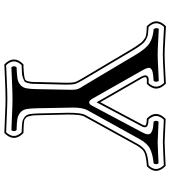

<svg xmlns="http://www.w3.org/2000/svg" viewBox="28 -750 758 853"><g transform="rotate(90 406.5 -323.0)"><path d="M460.4 -108.9Q460.9 -77.1 464.4 -60.8Q467.8 -44.4 480 -34.4Q492.2 -24.4 508.1 -21.7Q523.9 -19 557.6 -18.1Q562 -13.7 562 -6.6Q562 0.5 557.6 4.9Q537.6 4.4 492.9 2.2Q448.2 0 418.5 0Q388.2 0 343 2.2Q297.9 4.4 278.3 4.9Q273.9 0.5 273.9 -6.6Q273.9 -13.7 278.3 -18.1Q311.5 -19.5 327.6 -22Q343.8 -24.4 356 -34.4Q368.2 -44.4 371.6 -61Q375 -77.6 375.5 -108.9L378.4 -258.8Q378.4 -270 377.7 -277.1Q377 -284.2 374.8 -290.5Q372.6 -296.9 370.6 -300Q368.7 -303.2 363.3 -311.5Q357.9 -319.8 354.5 -326.2L223.1 -546.9Q195.3 -594.2 170.4 -609.4Q145.5 -624.5 109.4 -627Q105 -631.3 104.5 -638.4Q104 -645.5 108.4 -649.9Q115.7 -649.9 156.7 -647.5Q197.8 -645 220.2 -645Q242.2 -645 282.2 -647.2Q322.3 -649.4 338.4 -649.9Q342.8 -645.5 342.8 -638.4Q342.8 -631.3 338.4 -627Q315.4 -625.5 304 -623.5Q292.5 -621.6 285.9 -616.2Q279.3 -610.8 281.2 -601.6Q283.2 -592.3 292.5 -576.2L418.5 -354Q425.3 -341.8 433.3 -340.8Q441.4 -339.8 448.2 -352.1L567.4 -576.2Q575.7 -591.3 576.2 -601.1Q576.7 -610.8 568.6 -616.2Q560.5 -621.6 550 -623.5Q539.6 -625.5 520.5 -627Q516.1 -631.3 516.1 -637.9Q516.1 -644.5 520.5 -648.9Q540.5 -648.4 570.3 -646.7Q600.1 -645 611.3 -645Q624.5 -645 658.9 -646.7Q693.4 -648.4 704.6 -648.9Q709 -644.5 709 -637.9Q709 -631.3 704.6 -627Q665 -623 640.9 -611.3Q616.7 -599.6 597.7 -564.9L469.7 -334Q457 -311.5 457.5 -267.6ZM491.2 -119.1Q491.7 -106 491.9 -96.9Q492.2 -87.9 494.4 -80.3Q496.6 -72.8 497.3 -68.1Q498 -63.5 502.9 -59.8Q507.8 -56.2 509.5 -54.4Q511.2 -52.7 520 -51.5Q528.8 -50.3 532.2 -50Q535.6 -49.8 548.8 -49.3Q562 -48.8 568.4 -48.8L570.8 -48.3L571.8 -47.4Q612.8 -6.3 571.3 35.2L569.8 36.1H568.4Q543 35.6 494.9 33.2Q446.8 30.8 418.5 30.8Q384.3 30.8 335.9 33.2Q287.6 35.6 267.6 36.1H265.6L264.6 35.2Q223.1 -6.3 264.2 -47.4L265.1 -48.3L266.6 -48.8Q270 -48.8 276.9 -48.8Q326.7 -50.8 335 -57.6Q343.3 -64.5 344.2 -104Q344.2 -113.8 344.2 -119.1L347.2 -238.8Q347.2 -266.6 344.5 -276.6Q341.8 -286.6 327.6 -310.1L196.3 -531.2Q188.5 -544.4 181.6 -554Q174.8 -563.5 169.9 -570.3Q165 -577.1 158 -581.8Q150.9 -586.4 147.9 -588.9Q145 -591.3 136.7 -593Q128.4 -594.7 125.7 -595Q123 -595.2 112.3 -595.9Q101.6 -596.7 97.7 -596.7H95.7L94.7 -598.1Q54.2 -638.7 94.2 -679.7L96.2 -681.6H97.7Q111.3 -681.2 154.8 -678.5Q198.2 -675.8 220.2 -675.8Q245.6 -675.8 289.3 -678.2Q333 -680.7 349.1 -681.2H351.1L352.1 -680.2Q393.6 -638.7 353 -597.7L351.6 -596.7L339.8 -597.2Q330.1 -597.7 325.2 -595.2Q317.9 -591.3 328.1 -573.7L433.6 -390.1L533.2 -577.1Q536.6 -583.5 537.1 -587.4Q537.6 -590.8 533.4 -593Q529.3 -595.2 518.1 -596.2L506.8 -596.7L505.4 -597.7Q465.3 -637.7 506.8 -679.2L507.8 -680.2H509.8Q533.2 -679.7 568.1 -677.7Q603 -675.8 611.3 -675.8Q627 -675.8 666.5 -678Q706.1 -680.2 715.3 -680.2H716.8L717.8 -679.2Q758.8 -638.2 719.2 -598.1L718.3 -597.2L707.5 -596.2Q670.4 -592.8 655 -585Q639.6 -577.1 624.5 -549.8L497.1 -318.8Q488.3 -303.2 488.3 -247.6ZM483.4 -119.1 480.5 -247.6Q480.5 -305.7 490.2 -322.8L617.7 -553.7Q633.3 -582 651.1 -591.3Q668.9 -600.6 706.5 -604L714.8 -605Q746.6 -638.2 713.4 -672.4Q708 -672.4 667.7 -670.2Q627.4 -668 611.3 -668Q602.5 -668 568.4 -669.7Q534.2 -671.4 511.2 -672.4Q478.5 -638.2 510.3 -604.5L519 -604Q531.7 -603 538.6 -599.1Q545.4 -595.2 544.9 -586.4Q544.4 -581.1 540.5 -573.7L434.1 -373.5L321.3 -569.8Q307.1 -594.7 321.8 -602.5Q328.1 -606 339.8 -605L348.6 -604.5Q380.9 -638.7 347.7 -673.3Q333.5 -672.9 289.8 -670.4Q246.1 -668 220.2 -668Q197.8 -668 154.3 -670.4Q110.8 -672.9 99.1 -673.3Q66.4 -639.2 99.1 -604.5Q102.1 -604.5 107.9 -604Q125 -603 133.3 -601.6Q141.6 -600.1 154.1 -593.8Q166.5 -587.4 177.7 -573.2Q189 -559.1 203.1 -535.2L334.5 -314Q348.6 -290 352.1 -278.6Q355.5 -267.1 355.5 -238.8L352.5 -119.1Q352.1 -96.2 351.8 -88.1Q351.6 -80.1 348.1 -67.9Q344.7 -55.7 341.3 -53.5Q337.9 -51.3 326.7 -46.9Q315.4 -42.5 303.7 -42Q292 -41.5 268.6 -40.5Q235.8 -6.3 269 28.3Q287.1 27.8 335.7 25.4Q384.3 22.9 418.5 22.9Q447.3 22.9 494.9 25.4Q542.5 27.8 566.9 28.3Q600.1 -6.3 567.4 -40.5Q564 -40.5 558.1 -41Q531.7 -42 521.5 -43.7Q511.2 -45.4 500.5 -53Q489.7 -60.5 486.8 -75.7Q483.9 -90.8 483.4 -119.1Z"/></g></svg>

Font: Linux Libertine Initials
Style: Initials
Weight: 400
Designer: Philipp H. Poll
Foundry: Philipp H. Poll
Version: Version 5.0.6